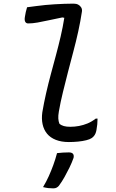

<svg xmlns="http://www.w3.org/2000/svg" viewBox="-20 -775 640 1057"><path d="M129 -735Q153 -738 178.5 -741.5Q204 -745 230 -747.5Q256 -750 282 -751.5Q308 -753 334 -754Q360 -755 385 -755Q400 -755 410.5 -749.5Q421 -744 427 -734Q433 -724 431 -711Q423 -658 411 -603Q399 -548 384 -492Q369 -436 354.5 -379.5Q340 -323 326.5 -268Q313 -213 304 -161Q300 -138 301 -122.5Q302 -107 307 -94Q317 -85 331.5 -81Q346 -77 367 -77Q391 -77 415 -81.5Q439 -86 462 -95.5Q485 -105 507 -122H517Q517 -106 515.5 -90.5Q514 -75 511 -59Q509 -48 505.5 -40Q502 -32 497 -26Q492 -20 485 -15Q475 -8 455 -3Q435 2 410 4.5Q385 7 359 7Q318 7 287.5 -5Q257 -17 239 -39Q221 -61 214.5 -91Q208 -121 213 -157Q222 -210 234 -262.5Q246 -315 260 -367Q274 -419 288 -471Q302 -523 314 -574.5Q326 -626 334 -677L323 -679Q283 -671 249 -663.5Q215 -656 187 -651Q159 -646 135 -646Q124 -646 119 -655Q114 -664 117 -682Q119 -696 122 -709Q125 -722 129 -735ZM294 68Q312 66 327 65Q342 64 359 64Q375 64 381.5 71.5Q388 79 385 94Q375 122 362 148.5Q349 175 335 200Q321 225 304 248Q299 254 291.5 258Q284 262 274 262Q259 262 246 260.5Q233 259 217 255Q235 225 248.5 195Q262 165 273.5 133.5Q285 102 294 68Z"/></svg>

Font: Rec Mono Semicasual
Style: Italic
Weight: 400
Italic angle: -10°
Version: Version 1.085; ttfautohint (v1.8.4.7-5d5b)